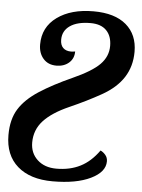

<svg xmlns="http://www.w3.org/2000/svg" viewBox="-60 -593 650 876"><g transform="rotate(5 265.0 -154.5)"><path d="M419.9 81.1Q432.1 86.4 442.6 98.6Q453.1 110.8 453.1 127.9Q453.1 176.8 387.7 208.5Q322.3 240.2 213.9 240.2Q110.8 240.2 53 189.7Q-4.9 139.2 -4.9 46.9Q-4.9 -24.9 24.7 -72.3Q54.2 -119.6 115.2 -159.2Q176.3 -198.7 263.4 -237.8Q350.6 -276.9 386.2 -313.2Q421.9 -349.6 421.9 -397.9Q421.9 -442.9 397 -468.5Q372.1 -494.1 324.2 -494.1Q263.7 -494.1 230.2 -470.9Q196.8 -447.8 196.8 -407.2Q196.8 -382.3 210 -369.6Q223.1 -356.9 246.1 -356.9Q250 -356.9 254.4 -357.4Q258.8 -357.9 265.1 -358.9Q265.1 -326.7 242.7 -306.9Q220.2 -287.1 185.1 -287.1Q147 -287.1 125 -312.3Q103 -337.4 103 -377Q103 -456.5 166.7 -502.7Q230.5 -548.8 333 -548.8Q430.7 -548.8 482.9 -504.2Q535.2 -459.5 535.2 -380.9Q535.2 -314.5 502.7 -263.7Q470.2 -212.9 404.3 -175.8Q338.4 -138.7 260.7 -104.5Q183.1 -70.3 144.5 -28.3Q106 13.7 106 71.8Q106 120.1 138.9 150.6Q171.9 181.2 226.1 181.2Q288.1 181.2 335.4 157.2Q382.8 133.3 419.9 81.1Z"/></g></svg>

Font: Droid Serif
Style: Bold Italic
Weight: 700
Italic angle: -12°
Designer: Monotype Design team
Foundry: Monotype Imaging Inc.
Version: Version 1.03